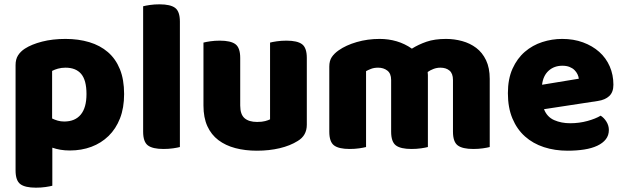

<svg xmlns="http://www.w3.org/2000/svg" viewBox="-20 -681 2887 888"><path d="M303 15Q279 15 259 11.5Q239 8 222 2V178Q211 181 190.5 184Q170 187 146 187Q96 187 74 170.5Q52 154 52 107V-380Q52 -407 63.5 -425Q75 -443 95 -456Q126 -476 174.5 -488.5Q223 -501 283 -501Q343 -501 393 -486Q443 -471 479 -440Q515 -409 534.5 -361Q554 -313 554 -246Q554 -182 535 -133.5Q516 -85 482 -52Q448 -19 402.5 -2Q357 15 303 15ZM277 -119Q327 -119 353.5 -151Q380 -183 380 -246Q380 -310 355.5 -339Q331 -368 283 -368Q264 -368 248 -363.5Q232 -359 221 -353V-133Q233 -127 247 -123Q261 -119 277 -119Z M736 8Q686 8 664 -8.5Q642 -25 642 -72V-652Q653 -655 673.5 -658Q694 -661 718 -661Q768 -661 790 -644.5Q812 -628 812 -581V-1Q801 2 780.5 5Q760 8 736 8Z M921 -484Q932 -487 952.5 -490Q973 -493 997 -493Q1047 -493 1069 -476.5Q1091 -460 1091 -413V-193Q1091 -152 1111 -134.5Q1131 -117 1169 -117Q1192 -117 1206.5 -121Q1221 -125 1229 -129V-484Q1240 -487 1260.5 -490Q1281 -493 1305 -493Q1355 -493 1377 -476.5Q1399 -460 1399 -413V-104Q1399 -54 1357 -29Q1322 -7 1273.5 4.5Q1225 16 1168 16Q1114 16 1068.5 4Q1023 -8 990 -33Q957 -58 939 -97.5Q921 -137 921 -193Z M2245 -1Q2234 2 2213.5 5Q2193 8 2169 8Q2119 8 2097 -8.5Q2075 -25 2075 -72V-311Q2075 -341 2059 -354.5Q2043 -368 2017 -368Q2000 -368 1984.5 -362Q1969 -356 1958 -348Q1958 -344 1958.5 -340.5Q1959 -337 1959 -334V-1Q1948 2 1927.5 5Q1907 8 1883 8Q1833 8 1811 -8.5Q1789 -25 1789 -72V-311Q1789 -341 1771.5 -354.5Q1754 -368 1729 -368Q1710 -368 1696 -362.5Q1682 -357 1673 -352V-1Q1662 2 1641.5 5Q1621 8 1597 8Q1547 8 1525 -8.5Q1503 -25 1503 -72V-373Q1503 -400 1514.5 -417Q1526 -434 1546 -448Q1580 -472 1630 -486.5Q1680 -501 1736 -501Q1777 -501 1814.5 -490Q1852 -479 1885 -456Q1915 -475 1952.5 -488Q1990 -501 2043 -501Q2081 -501 2117.5 -491Q2154 -481 2182.5 -459.5Q2211 -438 2228 -402.5Q2245 -367 2245 -316Z M2496 -176Q2510 -140 2543 -125.5Q2576 -111 2617 -111Q2659 -111 2697 -121.5Q2735 -132 2758 -146Q2774 -136 2785 -118Q2796 -100 2796 -80Q2796 -55 2782 -37Q2768 -19 2742.5 -7Q2717 5 2682 10.5Q2647 16 2605 16Q2546 16 2495.5 -0.5Q2445 -17 2408 -50Q2371 -83 2350 -133Q2329 -183 2329 -250Q2329 -316 2350.5 -363.5Q2372 -411 2407.5 -441.5Q2443 -472 2488 -486.5Q2533 -501 2580 -501Q2633 -501 2676.5 -485Q2720 -469 2751.5 -441Q2783 -413 2800 -374Q2817 -335 2817 -289Q2817 -255 2798 -237Q2779 -219 2745 -214ZM2581 -377Q2543 -377 2517.5 -354Q2492 -331 2487 -289L2657 -317Q2656 -327 2651 -337.5Q2646 -348 2637 -357Q2628 -366 2614 -371.5Q2600 -377 2581 -377Z"/></svg>

Font: Baloo Tammudu 2 ExtraBold
Style: Regular
Weight: 800
Designer: Maithili Shingre, Omkar Shende and Ek Type
Foundry: Ek Type
Version: Version 1.640;hotconv 1.0.111;makeotfexe 2.5.65597; ttfautoh